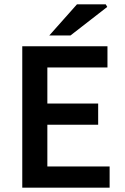

<svg xmlns="http://www.w3.org/2000/svg" viewBox="-20 -868 578 888"><path d="M83 0V-654H477V-556H199V-389H434V-291H199V-98H487V0ZM208 -704 336 -848H469L476 -836L306 -704Z"/></svg>

Font: Source Sans 3 SemiBold
Style: Regular
Weight: 600
Designer: Paul D. Hunt
Foundry: Adobe
Version: Version 3.046;hotconv 1.0.118;makeotfexe 2.5.65603